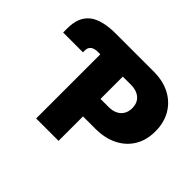

<svg xmlns="http://www.w3.org/2000/svg" viewBox="-155 -964 1201 1201"><g transform="rotate(45 445.0 -364.0)"><path d="M19.5 -499.5V-537.6Q19.5 -635.3 77.1 -681.4Q134.8 -727.5 258.8 -727.5H280.8V-567.4H259.8Q227.5 -567.4 211.2 -554.4Q194.8 -541.5 194.8 -515.6V-499.5ZM280.3 0V-727.5H593.3Q675.3 -727.5 736.3 -695.6Q797.4 -663.6 831.3 -605.7Q865.2 -547.9 865.2 -470.2Q865.2 -392.1 830.6 -335.2Q795.9 -278.3 733.4 -247.3Q670.9 -216.3 587.4 -216.3H399.4V-371.1H549.8Q584.5 -371.1 609.1 -383.3Q633.8 -395.5 647 -417.7Q660.2 -439.9 660.2 -470.2Q660.2 -501.5 647 -523.2Q633.8 -544.9 609.1 -556.6Q584.5 -568.4 549.8 -568.4H478.5V0Z"/></g></svg>

Font: Inter 16pt Black
Style: Regular
Weight: 900
Version: Version 4.001;git-66647c0bb